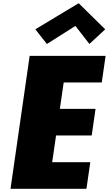

<svg xmlns="http://www.w3.org/2000/svg" viewBox="-20 -1172 676 1192"><path d="M199.2 -990 271.1 -899 448.1 -1011 535 -899 633.2 -990 468.4 -1152ZM635.6 -825H164.1L45.3 0H516.7L540.5 -165H304L328 -331H549.4L573.2 -496H351.7L375.4 -660H611.8Z"/></svg>

Font: Blink
Style: WideObl
Weight: 400
Designer: Mew Too
Foundry: Cannot Into Space Fonts
Version: Version 001.000